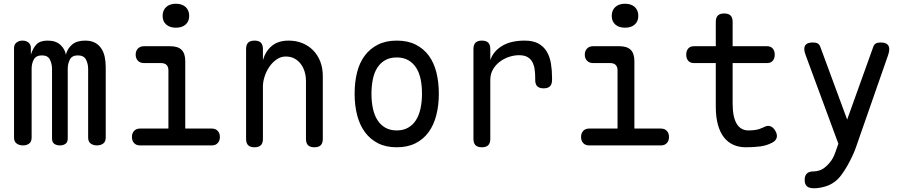

<svg xmlns="http://www.w3.org/2000/svg" viewBox="-20 -777 4840 1026"><path d="M103 0Q83 0 69 -10Q55 -20 55 -42V-520Q55 -539 68 -549.5Q81 -560 100 -560Q120 -560 132.5 -549.5Q145 -539 145 -520V-485Q156 -520 175 -540Q194 -560 235 -560Q278 -560 302.5 -537.5Q327 -515 332 -485Q340 -517 365 -538.5Q390 -560 435 -560Q466 -560 487 -549Q508 -538 521 -518.5Q534 -499 539.5 -473.5Q545 -448 545 -418V-42Q545 -20 531.5 -10Q518 0 498 0Q478 0 464.5 -10Q451 -20 451 -42V-409Q451 -436 439.5 -458.5Q428 -481 396 -481Q365 -481 353.5 -459Q342 -437 342 -410V-37Q342 -17 330 -8.5Q318 0 300 0Q282 0 270 -8.5Q258 -17 258 -37V-409Q258 -435 247 -458Q236 -481 204 -481Q173 -481 161 -459.5Q149 -438 149 -410V-42Q149 -20 136 -10Q123 0 103 0Z M1112 -90Q1132 -90 1143.5 -77.5Q1155 -65 1155 -45Q1155 -25 1143.5 -12.5Q1132 0 1112 0H728Q708 0 696.5 -12.5Q685 -25 685 -45Q685 -65 696.5 -77.5Q708 -90 728 -90H880V-400Q880 -420 870 -430Q860 -440 840 -440H749Q729 -440 717 -452.5Q705 -465 705 -485Q705 -505 717 -517.5Q729 -530 749 -530H890Q931 -530 950.5 -510.5Q970 -491 970 -450V-90ZM920 -629Q887 -629 868 -646Q849 -663 849 -692Q849 -722 868 -739.5Q887 -757 920 -757Q953 -757 972 -739.5Q991 -722 991 -692Q991 -663 972 -646Q953 -629 920 -629Z M1385 -316V-35Q1385 -12 1374 -1Q1363 10 1340 10Q1317 10 1306 -1Q1295 -12 1295 -35V-515Q1295 -538 1306 -549Q1317 -560 1340 -560Q1363 -560 1374 -549Q1385 -538 1385 -515V-456Q1399 -504 1433 -532Q1467 -560 1522 -560Q1562 -560 1595.5 -546.5Q1629 -533 1653.5 -508Q1678 -483 1691.5 -448Q1705 -413 1705 -370V-35Q1705 -12 1694 -1Q1683 10 1660 10Q1637 10 1626 -1Q1615 -12 1615 -35V-344Q1615 -370 1608 -393.5Q1601 -417 1587.5 -435Q1574 -453 1554 -464Q1534 -475 1507 -475Q1480 -475 1457.5 -459Q1435 -443 1419 -419.5Q1403 -396 1394 -368Q1385 -340 1385 -316Z M2100 10Q2042 10 2000 -11.5Q1958 -33 1930 -71Q1902 -109 1888.5 -161.5Q1875 -214 1875 -276Q1875 -338 1888 -390Q1901 -442 1929 -479.5Q1957 -517 1999.5 -538.5Q2042 -560 2100 -560Q2159 -560 2201.5 -538.5Q2244 -517 2271.5 -479.5Q2299 -442 2312 -390Q2325 -338 2325 -276Q2325 -214 2311.5 -161.5Q2298 -109 2270.5 -71Q2243 -33 2200.5 -11.5Q2158 10 2100 10ZM2100 -80Q2135 -80 2160.5 -94.5Q2186 -109 2202.5 -134.5Q2219 -160 2227 -196.5Q2235 -233 2235 -276Q2235 -319 2227.5 -354.5Q2220 -390 2203.5 -415.5Q2187 -441 2161.5 -455.5Q2136 -470 2100 -470Q2064 -470 2038.5 -455.5Q2013 -441 1996.5 -415.5Q1980 -390 1972.5 -354Q1965 -318 1965 -275Q1965 -232 1973 -196Q1981 -160 1997.5 -134.5Q2014 -109 2039.5 -94.5Q2065 -80 2100 -80Z M2555 10Q2532 10 2521 -1Q2510 -12 2510 -35V-515Q2510 -538 2521 -549Q2532 -560 2555 -560Q2578 -560 2589 -549Q2600 -538 2600 -515V-456Q2617 -504 2663.5 -532Q2710 -560 2784 -560Q2829 -560 2857.5 -544Q2886 -528 2902 -501Q2918 -474 2924 -438Q2930 -402 2930 -362V-350Q2930 -327 2919 -316Q2908 -305 2885 -305Q2862 -305 2851 -316Q2840 -327 2840 -350V-362Q2840 -385 2837 -406.5Q2834 -428 2825 -445Q2816 -462 2799 -472Q2782 -482 2753 -482Q2727 -482 2700 -473Q2673 -464 2650.5 -447Q2628 -430 2614 -405.5Q2600 -381 2600 -350V-35Q2600 -12 2589 -1Q2578 10 2555 10Z M3512 -90Q3532 -90 3543.5 -77.5Q3555 -65 3555 -45Q3555 -25 3543.5 -12.5Q3532 0 3512 0H3128Q3108 0 3096.5 -12.5Q3085 -25 3085 -45Q3085 -65 3096.5 -77.5Q3108 -90 3128 -90H3280V-400Q3280 -420 3270 -430Q3260 -440 3240 -440H3149Q3129 -440 3117 -452.5Q3105 -465 3105 -485Q3105 -505 3117 -517.5Q3129 -530 3149 -530H3290Q3331 -530 3350.5 -510.5Q3370 -491 3370 -450V-90ZM3320 -629Q3287 -629 3268 -646Q3249 -663 3249 -692Q3249 -722 3268 -739.5Q3287 -757 3320 -757Q3353 -757 3372 -739.5Q3391 -722 3391 -692Q3391 -663 3372 -646Q3353 -629 3320 -629Z M4079 -530Q4099 -530 4109.5 -517.5Q4120 -505 4120 -485Q4120 -465 4109.5 -452.5Q4099 -440 4079 -440H3895V-224Q3895 -152 3916.5 -116Q3938 -80 3980 -80Q4000 -80 4019 -83Q4038 -86 4061 -97Q4081 -108 4096.5 -102.5Q4112 -97 4123 -78Q4135 -58 4130.5 -41.5Q4126 -25 4107 -15Q4077 1 4042 5.5Q4007 10 3965 10Q3929 10 3899.5 -3Q3870 -16 3849 -42.5Q3828 -69 3816.5 -110Q3805 -151 3805 -207V-440H3688Q3668 -440 3657.5 -452.5Q3647 -465 3647 -485Q3647 -505 3657.5 -517.5Q3668 -530 3688 -530H3805V-660Q3805 -683 3816 -694Q3827 -705 3850 -705Q3873 -705 3884 -694Q3895 -683 3895 -660V-530Z M4453 11 4460 -9 4285 -483Q4282 -491 4280 -499Q4278 -507 4278 -515Q4278 -533 4289.5 -541.5Q4301 -550 4324 -550Q4341 -550 4350 -544.5Q4359 -539 4363 -528L4507 -138L4647 -528Q4651 -539 4660 -544.5Q4669 -550 4686 -550Q4709 -550 4720.5 -541Q4732 -532 4732 -514Q4732 -507 4730.5 -499.5Q4729 -492 4726 -483L4554 10Q4547 31 4534.5 57.5Q4522 84 4507 110.5Q4492 137 4474.5 160Q4457 183 4438 196Q4415 213 4385 221Q4355 229 4330 229Q4304 229 4292 218.5Q4280 208 4280 185V184Q4280 162 4291.5 150.5Q4303 139 4327 139Q4343 139 4359.5 133.5Q4376 128 4390 116Q4404 104 4413.5 92.5Q4423 81 4430 68.5Q4437 56 4442 42Q4447 28 4453 11Z"/></svg>

Font: Maple Mono NL
Style: Regular
Weight: 400
Monospace: yes
Designer: subframe7536
Version: Version 7.000